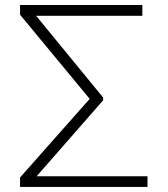

<svg xmlns="http://www.w3.org/2000/svg" viewBox="-20 -742 665 762"><path d="M565.4 -42.5V0H59.6V-37.6L335.9 -349.6L59.6 -683.6V-722.2H544.9V-679.2H123.5L389.2 -355V-343.8L125.5 -42.5Z"/></svg>

Font: Inter Extra Light
Style: Regular
Weight: 200
Designer: Rasmus Andersson
Foundry: rsms
Version: Version 4.000;git-3c8e0fc